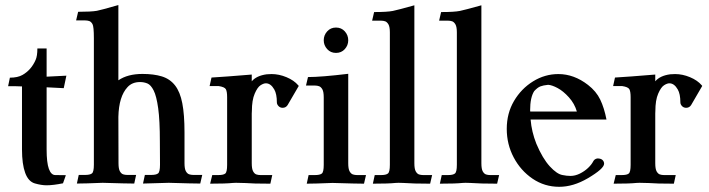

<svg xmlns="http://www.w3.org/2000/svg" viewBox="-20 -717 2770 750"><path d="M162.1 6.8Q141.6 6.8 116.2 -0.5Q90.8 -7.8 78.4 -41.7Q65.9 -75.7 65.9 -133.3V-379.4Q47.4 -380.4 11.7 -380.4L18.6 -413.6Q49.3 -413.6 67.9 -424.3Q102.1 -443.8 119.1 -482.9Q126 -498 126 -527.8H162.1V-417.5L239.3 -421.4L229 -372.6L162.1 -376V-133.3Q162.1 -81.5 170.9 -57.4Q179.7 -33.2 195.8 -33.2L237.3 -32.7L226.1 -1Q187.5 6.8 162.1 6.8Z M762.2 0Q734.9 0 639.2 -2.9Q572.8 -0.5 538.6 0L545.9 -33.7H571.3Q589.8 -33.7 597.4 -39.6Q605 -45.4 605 -73.7L604.5 -163.6Q604.5 -246.6 597.9 -294.2Q591.3 -341.8 580.3 -363.5Q569.3 -385.3 555.9 -390.9Q542.5 -396.5 526.9 -396.5Q496.1 -396.5 478 -376.5Q444.3 -340.3 442.4 -260.7L442.9 -79.6Q442.9 -57.6 448.2 -48.1Q453.6 -38.6 460.9 -36.1Q468.3 -33.7 476.1 -33.7H511.7L504.4 0Q476.6 0 380.9 -2.9Q310.1 0 280.3 0L287.6 -33.7H313Q331.5 -33.7 339.1 -39.6Q346.7 -45.4 346.7 -73.7V-567.4Q346.7 -613.3 341.3 -622.8Q335.9 -632.3 328.6 -634.8Q321.3 -637.2 313 -637.2H277.3L285.2 -670.9Q336.4 -670.9 358.4 -674.8Q372.1 -677.2 442.4 -697.3V-403.3Q478.5 -428.2 536.6 -428.2Q580.6 -428.2 612.3 -418.5Q644 -408.7 663.8 -383.3Q683.6 -357.9 692.1 -313.7Q700.7 -269.5 700.7 -200.2V-79.6Q700.7 -57.6 706.1 -48.1Q711.4 -38.6 719 -36.1Q726.6 -33.7 734.4 -33.7H770Z M1036.1 0.5Q966.8 0.5 938.5 -2Q922.9 -2.9 901.9 -2.9Q894.5 -2.9 889.6 -2.4Q862.8 0.5 800.8 0.5L809.1 -33.2H833.5Q852.5 -33.2 859.9 -39.1Q867.2 -44.9 867.2 -73.2V-337.4Q867.2 -359.4 862.3 -368.4Q857.4 -377.4 833.5 -380.9H798.8L806.2 -414.1Q857.4 -417 963.4 -425.8V-399.4Q981.9 -421.4 1022 -426.8Q1031.7 -427.7 1041 -427.7Q1069.8 -427.7 1099.1 -415.5Q1128.4 -403.3 1145 -383.8Q1145 -383.3 1147 -381.3L1103.5 -306.6Q1096.7 -295.9 1084 -295.9Q1074.2 -295.9 1067.9 -302.7Q1061.5 -309.6 1061.5 -316.9Q1061.5 -350.1 1051.3 -367.7Q1037.6 -391.6 1018.6 -391.6Q1009.8 -391.6 997.8 -384Q985.8 -376.5 974.9 -351.1Q963.9 -325.7 963.9 -283.2Q963.9 -277.8 963.4 -273.4V-79.6Q963.4 -57.1 968.8 -47.6Q974.1 -38.1 981.4 -35.6Q988.8 -33.2 997.1 -33.2H1043.5Z M1401.9 0.5Q1374.5 0.5 1278.8 -2.4Q1208 0.5 1178.2 0.5L1185.5 -33.2H1210.9Q1229.5 -33.2 1237.1 -39.1Q1244.6 -44.9 1244.6 -73.2V-336.4Q1244.6 -358.4 1239.3 -367.9Q1233.9 -377.4 1226.6 -380.1Q1219.2 -382.8 1210.9 -382.8H1175.3L1183.1 -416Q1234.4 -416 1340.3 -428.7V-79.1Q1340.3 -57.1 1345.7 -47.6Q1351.1 -38.1 1358.6 -35.6Q1366.2 -33.2 1374 -33.2H1409.7ZM1292.5 -510.3Q1271.5 -510.3 1258.1 -525.1Q1244.6 -540 1244.6 -559.6Q1244.6 -579.6 1258.1 -594.5Q1271.5 -609.4 1292.5 -609.4Q1313.5 -609.4 1326.9 -594.5Q1340.3 -579.6 1340.3 -559.6Q1340.3 -540 1326.9 -525.1Q1313.5 -510.3 1292.5 -510.3Z M1598.6 -79.6Q1598.6 -57.1 1604 -47.6Q1609.4 -38.1 1616.7 -35.6Q1624 -33.2 1632.3 -33.2H1668L1660.2 0.5Q1593.3 0.5 1554.7 -2.4Q1546.9 -2.9 1536.6 -2.9Q1530.3 -2.9 1524.9 -2.4Q1498.5 0.5 1436.5 0.5L1443.8 -33.2H1469.2Q1487.8 -33.2 1495.4 -39.3Q1502.9 -45.4 1502.9 -73.2V-590.3Q1502.9 -612.3 1497.3 -621.8Q1491.7 -631.3 1484.4 -633.8Q1477.1 -636.2 1469.2 -636.2H1433.6L1441.4 -669.9Q1492.2 -669.9 1514.6 -674.3Q1529.8 -677.2 1598.6 -696.3Z M1860.4 -79.6Q1860.4 -57.1 1865.7 -47.6Q1871.1 -38.1 1878.4 -35.6Q1885.7 -33.2 1894 -33.2H1929.7L1921.9 0.5Q1855 0.5 1816.4 -2.4Q1808.6 -2.9 1798.3 -2.9Q1792 -2.9 1786.6 -2.4Q1760.3 0.5 1698.2 0.5L1705.6 -33.2H1731Q1749.5 -33.2 1757.1 -39.3Q1764.6 -45.4 1764.6 -73.2V-590.3Q1764.6 -612.3 1759 -621.8Q1753.4 -631.3 1746.1 -633.8Q1738.8 -636.2 1731 -636.2H1695.3L1703.1 -669.9Q1753.9 -669.9 1776.4 -674.3Q1791.5 -677.2 1860.4 -696.3Z M2164.6 12.7Q2106.9 12.7 2060.3 -19Q2013.7 -50.8 1986.6 -102.1Q1959.5 -153.3 1959.5 -213.4Q1959.5 -274.4 1987.8 -322.5Q2016.1 -370.6 2062.3 -399.2Q2108.4 -427.7 2161.1 -427.7Q2222.2 -427.7 2276.9 -385.3Q2309.1 -360.4 2324.7 -327.9Q2340.3 -295.4 2349.1 -250H2052.7Q2056.6 -202.1 2075.2 -155.3Q2099.6 -97.7 2127.7 -67.1Q2155.8 -36.6 2177.7 -33.2Q2193.8 -29.8 2208.5 -29.8Q2226.6 -29.8 2244.9 -38.8Q2263.2 -47.9 2277.1 -61Q2291 -74.2 2297.4 -86.9Q2302.2 -96.2 2313.5 -98.1Q2327.1 -98.1 2333.5 -92Q2339.8 -85.9 2339.8 -77.6Q2339.8 -58.1 2275.9 -20.5Q2219.2 12.7 2164.6 12.7ZM2233.4 -281.2Q2224.6 -312 2202.4 -336.7Q2180.2 -361.3 2158.2 -373Q2136.2 -384.8 2121.1 -385.7Q2102.1 -383.8 2091.1 -379.6Q2080.1 -375.5 2066.9 -361.3Q2050.8 -336.9 2050.8 -285.6L2051.3 -281.2Z M2612.3 0.5Q2543 0.5 2514.6 -2Q2499 -2.9 2478 -2.9Q2470.7 -2.9 2465.8 -2.4Q2439 0.5 2377 0.5L2385.3 -33.2H2409.7Q2428.7 -33.2 2436 -39.1Q2443.4 -44.9 2443.4 -73.2V-337.4Q2443.4 -359.4 2438.5 -368.4Q2433.6 -377.4 2409.7 -380.9H2375L2382.3 -414.1Q2433.6 -417 2539.6 -425.8V-399.4Q2558.1 -421.4 2598.1 -426.8Q2607.9 -427.7 2617.2 -427.7Q2646 -427.7 2675.3 -415.5Q2704.6 -403.3 2721.2 -383.8Q2721.2 -383.3 2723.1 -381.3L2679.7 -306.6Q2672.9 -295.9 2660.2 -295.9Q2650.4 -295.9 2644 -302.7Q2637.7 -309.6 2637.7 -316.9Q2637.7 -350.1 2627.4 -367.7Q2613.8 -391.6 2594.7 -391.6Q2585.9 -391.6 2574 -384Q2562 -376.5 2551 -351.1Q2540 -325.7 2540 -283.2Q2540 -277.8 2539.6 -273.4V-79.6Q2539.6 -57.1 2544.9 -47.6Q2550.3 -38.1 2557.6 -35.6Q2564.9 -33.2 2573.2 -33.2H2619.6Z"/></svg>

Font: Quaaykop
Style: Medium
Weight: 500
Designer: Tup Wanders
Foundry: Free font, DO NOT SELL
Version: Version 1.00;July 31, 2023;FontCreator 11.5.0.2430 64-bit